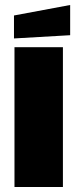

<svg xmlns="http://www.w3.org/2000/svg" viewBox="-20 -749 310 769"><path d="M38 0V-560H232V0ZM36 -595V-687L261 -729V-608Z"/></svg>

Font: Tektur SemiCondensed ExtraBold
Style: Regular
Weight: 800
Width: 4
Designer: Adam Jagosz
Foundry: Adam Jagosz
Version: Version 1.005;gftools[0.9.30]